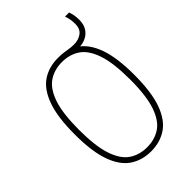

<svg xmlns="http://www.w3.org/2000/svg" viewBox="-260 -991 1102 1102"><g transform="rotate(-45 291.0 -439.5)"><path d="M291 9Q218 9 163.5 -27.5Q109 -64 79 -147.2Q49 -230.5 49 -370Q49 -509.5 78.8 -592.8Q108.5 -676 162.8 -712.5Q217 -749 291 -749Q318 -749 337.8 -746.2Q357.5 -743.5 374.5 -740.8Q391.5 -738 411 -738Q448.5 -738 474.2 -757Q500 -776 500 -817Q500 -838 496.8 -854.5Q493.5 -871 488 -888H521Q527 -871 530 -854.8Q533 -838.5 533 -816Q533 -780.5 517.8 -755.8Q502.5 -731 476 -718Q449.5 -705 416 -705L421 -711Q474.5 -673.5 503.8 -590.8Q533 -508 533 -370Q533 -230.5 503 -147.2Q473 -64 418.5 -27.5Q364 9 291 9ZM291 -24Q353 -24 399.2 -54.8Q445.5 -85.5 471.2 -160.5Q497 -235.5 497 -368Q497 -502.5 471.2 -578.2Q445.5 -654 399.2 -685Q353 -716 291 -716Q229 -716 182.8 -685.2Q136.5 -654.5 110.8 -579.5Q85 -504.5 85 -372Q85 -237.5 110.8 -161.8Q136.5 -86 182.8 -55Q229 -24 291 -24Z"/></g></svg>

Font: Encode Sans Condensed Thin
Style: Regular
Weight: 100
Width: 3
Designer: Multiple Designers
Foundry: Impallari Type
Version: Version 3.002